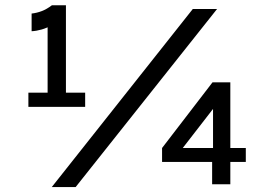

<svg xmlns="http://www.w3.org/2000/svg" viewBox="-20 -714 1040 744"><path d="M802 0V-105.5L825.5 -86.5H608V-140.5L803.5 -395H872.5V-129L857.5 -140.5H932.5V-86.5H858L872.5 -105.5V0ZM90 -300V-355H183L164.5 -336.5V-630.5L183 -617.5Q161.5 -605.5 141.8 -599.8Q122 -594 102.5 -593V-661.5Q122 -663.5 141.8 -671Q161.5 -678.5 181 -693.5H235.5V-336.5L216.5 -355H310V-300ZM805.5 -118V-321L826.5 -319L675 -123.5L672.5 -140.5H828.5ZM180.5 11 727 -679H821L273 11Z"/></svg>

Font: Karla ExtraLight
Style: Bold
Weight: 700
Version: Version 2.001